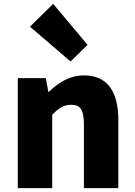

<svg xmlns="http://www.w3.org/2000/svg" viewBox="-20 -973 698 993"><path d="M72 0H250V-380C284 -413 308 -431 348 -431C393 -431 414 -409 414 -330V0H592V-352C592 -494 539 -583 415 -583C338 -583 280 -544 233 -498H230L217 -569H72ZM345 -655 433 -741 255 -953 135 -835Z"/></svg>

Font: Noto Sans HK Black
Style: Regular
Weight: 900
Designer: Ryoko NISHIZUKA 西塚涼子 (kana, bopomofo & ideographs); Paul D. Hunt (Latin, Greek & Cyrillic); Sandoll Communications 산돌커뮤니
Foundry: Adobe
Version: Version 2.004;hotconv 1.0.118;makeotfexe 2.5.65603